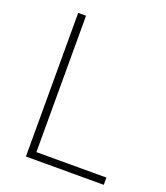

<svg xmlns="http://www.w3.org/2000/svg" viewBox="-132 -898 775 897"><g transform="rotate(20 255.0 -450.0)"><path d="M102 -93V-807H141V-129H489V-93Z"/></g></svg>

Font: Noto Sans Telugu UI ExtraLight
Style: Regular
Weight: 200
Designer: Jelle Bosma - Monotype Design Team
Foundry: Monotype Imaging Inc.
Version: Version 2.005; ttfautohint (v1.8.4.7-5d5b)